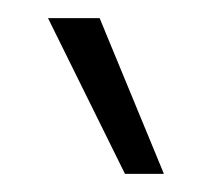

<svg xmlns="http://www.w3.org/2000/svg" viewBox="-20 -800 240 212"><path d="M118 -608 33 -780H90L161 -608Z"/></svg>

Font: Mohave Light Light
Style: Regular
Weight: 300
Version: Version 2.003